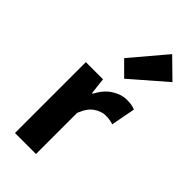

<svg xmlns="http://www.w3.org/2000/svg" viewBox="-256 -888 950 950"><g transform="rotate(45 219.0 -413.0)"><path d="M65 0V-496H185L195 -409H199Q226 -460 264 -484Q302 -508 340 -508Q361 -508 374.5 -505.5Q388 -503 399 -498L375 -371Q361 -375 349 -377Q337 -379 321 -379Q293 -379 262.5 -359Q232 -339 212 -288V0ZM257 -572 185 -644 339 -826 438 -729Z"/></g></svg>

Font: Giro Regular
Style: Bold
Weight: 700
Designer: Paul D. Hunt
Foundry: Adobe Systems Incorporated
Version: Version 1.000;PS 1.0;hotconv 1.0.88;makeotf.lib2.5.647800